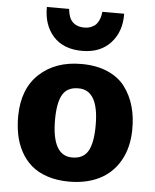

<svg xmlns="http://www.w3.org/2000/svg" viewBox="-57 -873 751 929"><g transform="rotate(5 318.5 -408.5)"><path d="M313.5 7.8Q254.4 7.8 207.5 -7.8Q160.6 -23.4 129.4 -50.5Q98.1 -77.6 77.6 -115.7Q57.1 -153.8 48.6 -197Q40 -240.2 40.5 -289.6Q42.5 -420.4 120.1 -492.4Q197.8 -564.5 323.7 -564.5Q397 -564.5 451.4 -540.8Q505.9 -517.1 536.9 -475.3Q567.9 -433.6 582.5 -381.6Q597.2 -329.6 596.2 -267.1Q594.7 -179.7 558.3 -116.9Q522 -54.2 459.2 -23.2Q396.5 7.8 313.5 7.8ZM317.4 -109.9Q371.6 -109.4 394.8 -149.2Q418 -189 418 -274.9Q418 -445.8 320.3 -445.8Q265.6 -446.3 242.7 -407Q219.7 -367.7 219.7 -284.7Q219.7 -109.9 317.4 -109.9ZM321.3 -627.9Q230 -627.9 180.9 -682.4Q131.8 -736.8 132.8 -824.7H240.7Q245.1 -789.1 255.9 -772.5Q276.4 -741.7 321.3 -741.2Q340.8 -741.2 355.5 -747.6Q370.1 -753.9 378.2 -762.5Q386.2 -771 391.6 -783Q397 -794.9 398.7 -803.2Q400.4 -811.5 401.9 -820.8Q402.3 -823.7 402.3 -824.7H508.3Q509.8 -737.8 459.5 -682.9Q409.2 -627.9 321.3 -627.9Z"/></g></svg>

Font: HaufeMerriweatherSans
Style: Bold
Weight: 700
Designer: Eben Sorkin
Foundry: Eben Sorkin
Version: Version 1.56